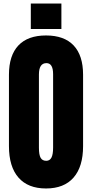

<svg xmlns="http://www.w3.org/2000/svg" viewBox="-20 -1070 526 1098"><path d="M31.2 -234.4V-642.6Q31.2 -752.9 85.2 -810.1Q139.2 -867.2 243.2 -867.2Q347.2 -867.2 401.1 -810.1Q455.1 -752.9 455.1 -642.6V-234.4Q455.1 -116.7 400.6 -54.4Q346.2 7.8 243.2 7.8Q140.1 7.8 85.7 -54.4Q31.2 -116.7 31.2 -234.4ZM244.6 -150.4Q264.6 -150.4 274.2 -168.7Q283.7 -187 283.7 -226.1V-645.5Q283.7 -709 245.6 -709Q202.6 -709 202.6 -644V-225.1Q202.6 -184.6 212.4 -167.5Q222.2 -150.4 244.6 -150.4ZM331.1 -904.3H156.2V-1049.8H331.1Z"/></svg>

Font: Anton
Style: Regular
Weight: 400
Designer: Vernon Adams, Tural Alisoy
Foundry: Vernon Adams
Version: Version 2.300